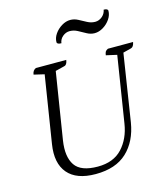

<svg xmlns="http://www.w3.org/2000/svg" viewBox="-125 -954 930 1063"><g transform="rotate(-15 340.0 -422.0)"><path d="M292 12Q182 12 132.5 -46.5Q83 -105 100 -211L161 -595L101 -609Q104 -633 123 -641H297Q293 -613 277 -610L225 -597L164 -215Q150 -124 183.5 -74.5Q217 -25 314 -25Q404 -25 454 -79Q504 -133 517 -217L577 -595L515 -609Q517 -623 521 -629.5Q525 -636 536 -641H680Q675 -614 660 -610L613 -598L553 -214Q536 -109 471.5 -48.5Q407 12 292 12ZM295 -737Q270 -737 270 -750Q270 -774 285.5 -796.5Q301 -819 325.5 -834Q350 -849 375 -849Q398 -849 419.5 -837.5Q441 -826 462.5 -814.5Q484 -803 507 -803Q529 -803 547 -818Q565 -833 569 -856Q593 -856 593 -843Q593 -819 577.5 -796Q562 -773 537.5 -758Q513 -743 488 -743Q465 -743 443.5 -755Q422 -767 400.5 -778.5Q379 -790 356 -790Q334 -790 316 -775Q298 -760 295 -737Z"/></g></svg>

Font: Petrona Light
Style: Italic
Weight: 300
Italic angle: -9°
Designer: Ringo R. Seeber
Foundry: Ringo R. Seeber
Version: Version 2.001; ttfautohint (v1.8.3)